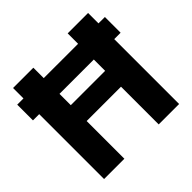

<svg xmlns="http://www.w3.org/2000/svg" viewBox="-174 -872 1044 1044"><g transform="rotate(-45 348.5 -350.0)"><path d="M686 -499H637V0H480V-290H216V0H60V-499H12V-620H60V-700H216V-620H480V-700H637V-620H686ZM480 -499H216V-412H480Z"/></g></svg>

Font: Be Vietnam ExtraBold
Style: Regular
Weight: 800
Designer: Gabriel Lam
Foundry: TypeRant
Version: Version 4.000